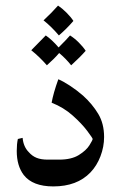

<svg xmlns="http://www.w3.org/2000/svg" viewBox="-20 -662 453 688"><path d="M304 -44Q256 6 171 6Q97 6 65 -35Q40 -68 40 -121Q40 -146 44 -164L61 -168Q64 -136 83 -117Q95 -103 111 -96.5Q127 -90 151 -90H192Q236 -90 262.5 -106.5Q289 -123 300.5 -141.5Q312 -160 312 -164Q312 -167 292.5 -193Q273 -219 240.5 -248Q208 -277 165 -294Q171 -328 189 -378Q206 -371 230.5 -355Q255 -339 278 -319Q311 -289 332 -254Q353 -219 353 -171Q353 -136 340 -102Q327 -68 304 -44ZM136 -589Q167 -618 188 -642Q203 -632 218.5 -616.5Q234 -601 243 -587Q219 -559 191 -535Q164 -567 136 -589ZM287 -480Q268 -458 235 -428Q216 -452 192 -472Q176 -453 148 -428Q122 -458 92 -482Q130 -520 144 -535Q166 -520 190 -492Q220 -522 231 -535Q247 -525 262.5 -509.5Q278 -494 287 -480Z"/></svg>

Font: Mirza
Style: Regular
Weight: 400
Designer: Arabic design by Kourosh Beigpour, Latin design by Eduardo Tunni, engineering by Lasse Fister
Version: Version 1.000